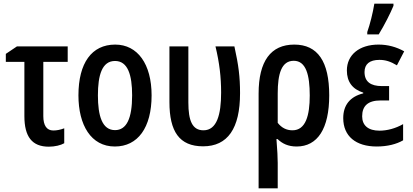

<svg xmlns="http://www.w3.org/2000/svg" viewBox="-20 -795 2268 1055"><path d="M248 11C282 11 314 3 333 -8V-90C312 -82 292 -78 273 -78C237 -78 218 -105 218 -157V-455H352V-540H73L12 -499V-455H114V-157C114 -44 156 11 248 11Z M611 10C737 10 813 -93 813 -271C813 -443 736 -550 613 -550C484 -550 411 -449 411 -271C411 -108 480 10 611 10ZM612 -80C541 -80 518 -159 518 -271C518 -381 540 -460 612 -460C683 -460 706 -382 706 -271C706 -143 675 -80 612 -80Z M1096 9C1231 9 1299 -89 1299 -283C1299 -373 1291 -436 1268 -540H1164C1186 -449 1195 -371 1195 -286C1195 -166 1172 -79 1098 -79C1036 -79 1015 -133 1015 -232V-540H911V-234C911 -73 965 9 1096 9Z M1401 240H1506V100C1506 70 1504 34 1499 -31H1505C1531 -6 1563 10 1610 10C1725 10 1789 -88 1789 -271C1789 -457 1726 -550 1597 -550C1468 -550 1401 -459 1401 -281ZM1587 -79C1554 -79 1527 -93 1506 -120V-282C1506 -388 1526 -461 1594 -461C1662 -461 1682 -382 1682 -270C1682 -161 1660 -79 1587 -79Z M1998 -606H2061C2095 -662 2124 -720 2142 -763V-775H2037C2029 -725 2013 -661 1998 -619ZM2050 10C2109 10 2159 -3 2195 -24V-113C2153 -89 2107 -77 2065 -77C2003 -77 1970 -106 1970 -156C1970 -213 2002 -243 2071 -243H2118V-322H2078C2017 -322 1983 -346 1983 -399C1983 -443 2011 -466 2065 -466C2098 -466 2126 -457 2161 -436L2201 -513C2158 -537 2111 -550 2060 -550C1955 -550 1886 -494 1886 -408C1886 -346 1916 -305 1976 -286V-282C1903 -264 1866 -217 1866 -146C1866 -47 1935 10 2050 10Z"/></svg>

Font: Kathrein 67 Medium Condensed
Style: Regular
Weight: 500
Width: 3
Designer: Lazydogs Typefoundry, based on Open Sans by Ascender Corporation
Foundry: Lazydogs Typefoundry
Version: Version 1.003;PS 001.003;hotconv 1.0.88;makeotf.lib2.5.64775